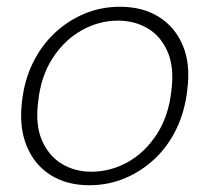

<svg xmlns="http://www.w3.org/2000/svg" viewBox="-20 -536 620 568"><path d="M244 12Q178 12 130 -18Q82 -48 59 -104Q36 -160 45 -235Q52 -299 77.5 -350.5Q103 -402 142 -438.5Q181 -475 230 -495.5Q279 -516 335 -516Q402 -516 450 -486Q498 -456 521 -401Q544 -346 534 -270Q527 -207 502 -155Q477 -103 437.5 -66Q398 -29 349 -8.5Q300 12 244 12ZM250 -28Q307 -28 358 -56.5Q409 -85 444 -139Q479 -193 487 -268Q496 -336 476 -382.5Q456 -429 417 -452Q378 -475 329 -475Q273 -475 222 -446.5Q171 -418 136 -364.5Q101 -311 93 -236Q84 -167 104 -121Q124 -75 162.5 -51.5Q201 -28 250 -28Z"/></svg>

Font: DM Sans ExtraLight
Style: Italic
Weight: 250
Italic angle: -10°
Designer: Colophon Foundry, Jonny Pinhorn
Foundry: Colophon Foundry
Version: Version 4.004;gftools[0.9.30]